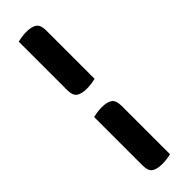

<svg xmlns="http://www.w3.org/2000/svg" viewBox="-290 -689 873 873"><g transform="rotate(-45 146.5 -252.0)"><path d="M197.6 -622.2V-312Q188.7 -309.6 173.2 -307.3Q157.8 -305 141.5 -305Q108.7 -305 90.9 -316.6Q73.2 -328.3 73.2 -364.8V-675.7Q82.5 -678 97.7 -680.3Q113 -682.7 129.3 -682.7Q162.5 -682.7 180.1 -670.7Q197.6 -658.7 197.6 -622.2ZM197.6 -137.5V172.7Q188.7 175.1 173.2 177.4Q157.8 179.7 141.5 179.7Q108.7 179.7 90.9 168.1Q73.2 156.5 73.2 119.9V-190.9Q82.5 -193.3 97.7 -195.6Q113 -197.9 129.3 -197.9Q162.5 -197.9 180.1 -186Q197.6 -174 197.6 -137.5Z"/></g></svg>

Font: Baloo Tammudu 2
Style: Regular
Weight: 400
Designer: Maithili Shingre, Omkar Shende and Ek Type
Foundry: Ek Type
Version: Version 1.700